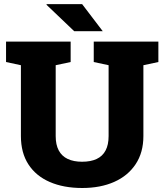

<svg xmlns="http://www.w3.org/2000/svg" viewBox="-20 -916 809 946"><path d="M385.3 10.3Q293.5 10.3 225.3 -19.3Q157.2 -48.8 120.1 -106Q83 -163.1 83 -245.6V-594.7L9.8 -610.4V-710.9H328.1V-610.4L254.4 -594.7V-245.6Q254.4 -202.6 269.5 -174.6Q284.7 -146.5 313.7 -132.8Q342.8 -119.1 384.3 -119.1Q427.2 -119.1 456.3 -132.8Q485.4 -146.5 500.2 -174.6Q515.1 -202.6 515.1 -245.6V-594.7L441.9 -610.4V-710.9H760.3V-610.4L686.5 -594.7V-245.6Q686.5 -164.6 648.4 -107.2Q610.4 -49.8 542.7 -19.8Q475.1 10.3 385.3 10.3ZM486.3 -762.2H482.9H345.7L209 -892.6L210 -895.5H384.8Z"/></svg>

Font: Roboto Slab LO Black
Style: Regular
Weight: 900
Designer: Google
Version: Version 2.000